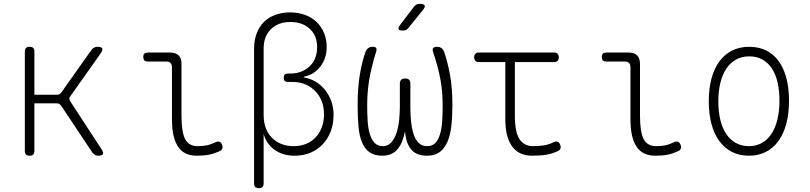

<svg xmlns="http://www.w3.org/2000/svg" viewBox="-20 -805 4240 1005"><path d="M135 10Q122 10 116 4Q110 -2 110 -15V-535Q110 -548 116 -554Q122 -560 135 -560Q148 -560 154 -554Q160 -548 160 -535V-309H277Q285 -309 291 -312Q297 -315 301 -321L459 -544Q465 -552 473 -556Q481 -560 491 -560Q511 -560 515 -552Q519 -544 508 -527L348 -301Q343 -295 343 -288.5Q343 -282 347 -276L512 -23Q523 -6 518.5 2Q514 10 494 10Q484 10 476.5 5.5Q469 1 463 -7L300 -252Q295 -258 290 -261Q285 -264 277 -264H160V-15Q160 -2 154 4Q148 10 135 10Z M930 -200Q930 -114 949 -77Q968 -40 1015 -40Q1040 -40 1061 -44Q1082 -48 1107 -60Q1119 -66 1127.5 -63.5Q1136 -61 1141 -50Q1147 -38 1144 -28.5Q1141 -19 1130 -14Q1099 0 1073 5Q1047 10 1010 10Q980 10 956 0Q932 -10 915 -33Q898 -56 889 -92.5Q880 -129 880 -182V-453Q880 -468 872.5 -475.5Q865 -483 850 -483H753Q741 -483 735.5 -489Q730 -495 730 -507Q730 -519 736 -524.5Q742 -530 754 -530H870Q900 -530 915 -515Q930 -500 930 -470Z M1335 180Q1322 180 1316 174Q1310 168 1310 155V-550Q1310 -596 1324 -631.5Q1338 -667 1362.5 -691Q1387 -715 1422 -727.5Q1457 -740 1499 -740Q1541 -740 1576.5 -727Q1612 -714 1637 -690Q1662 -666 1676 -632.5Q1690 -599 1690 -558Q1690 -500 1657 -457Q1624 -414 1570 -403V-400Q1605 -394 1633.5 -376.5Q1662 -359 1682.5 -333Q1703 -307 1714.5 -274Q1726 -241 1726 -204Q1726 -156 1711 -117Q1696 -78 1669 -49.5Q1642 -21 1604.5 -5.5Q1567 10 1523 10Q1460 10 1417 -21Q1374 -52 1360 -104V155Q1360 168 1354 174Q1348 180 1335 180ZM1487 -420H1499Q1531 -420 1556.5 -430Q1582 -440 1601 -458Q1620 -476 1630 -501.5Q1640 -527 1640 -558Q1640 -619 1601 -654.5Q1562 -690 1500 -690Q1437 -690 1398.5 -652.5Q1360 -615 1360 -550V-203Q1360 -128 1403.5 -84Q1447 -40 1517 -40Q1552 -40 1581 -51.5Q1610 -63 1631 -85Q1652 -107 1664 -137.5Q1676 -168 1676 -206Q1676 -244 1664 -275Q1652 -306 1630 -328.5Q1608 -351 1578 -363.5Q1548 -376 1512 -376H1487Q1476 -376 1470.5 -381.5Q1465 -387 1465 -398Q1465 -409 1470.5 -414.5Q1476 -420 1487 -420Z M2267 -560Q2281 -560 2290.5 -553.5Q2300 -547 2305 -533Q2322 -485 2335 -416Q2348 -347 2348 -254Q2348 -194 2342.5 -145.5Q2337 -97 2322 -62.5Q2307 -28 2281.5 -9Q2256 10 2215 10Q2160 10 2132.5 -22.5Q2105 -55 2100 -118Q2089 -58 2061 -24Q2033 10 1981 10Q1940 10 1914.5 -8Q1889 -26 1875 -59.5Q1861 -93 1856.5 -142Q1852 -191 1852 -254Q1852 -348 1864 -417.5Q1876 -487 1894 -535Q1899 -547 1908 -553.5Q1917 -560 1931 -560Q1945 -560 1949 -554Q1953 -548 1949 -535Q1936 -493 1927 -456.5Q1918 -420 1912.5 -386.5Q1907 -353 1904.5 -320Q1902 -287 1902 -251Q1902 -208 1904.5 -170Q1907 -132 1916 -103Q1925 -74 1941 -57Q1957 -40 1984 -40Q2010 -40 2027.5 -59Q2045 -78 2055 -108Q2065 -138 2069 -174.5Q2073 -211 2073 -246V-367Q2073 -381 2080 -387.5Q2087 -394 2101 -394Q2115 -394 2121.5 -387.5Q2128 -381 2128 -367V-243Q2128 -203 2132 -166Q2136 -129 2145.5 -101Q2155 -73 2172 -56.5Q2189 -40 2216 -40Q2243 -40 2259 -57Q2275 -74 2283.5 -103Q2292 -132 2294.5 -170Q2297 -208 2297 -251Q2297 -287 2294.5 -319.5Q2292 -352 2286 -385.5Q2280 -419 2270.5 -455Q2261 -491 2247 -533Q2242 -547 2247.5 -553.5Q2253 -560 2267 -560ZM2118 -659Q2112 -651 2105 -648Q2098 -645 2089 -645Q2070 -645 2066.5 -652Q2063 -659 2074 -674L2146 -769Q2152 -777 2159.5 -781Q2167 -785 2178 -785Q2198 -785 2202.5 -777Q2207 -769 2194 -753Z M2882 -530Q2893 -530 2899 -523Q2905 -516 2905 -505Q2905 -494 2899 -487Q2893 -480 2882 -480H2675V-200Q2675 -114 2699 -77Q2723 -40 2770 -40Q2802 -40 2827 -44Q2852 -48 2877 -60Q2889 -66 2897.5 -63.5Q2906 -61 2911 -50Q2917 -38 2914 -28.5Q2911 -19 2900 -14Q2869 0 2839.5 5Q2810 10 2765 10Q2735 10 2709.5 0Q2684 -10 2665 -33Q2646 -56 2635.5 -92.5Q2625 -129 2625 -182V-480H2485Q2474 -480 2468 -487Q2462 -494 2462 -505Q2462 -516 2468 -523Q2474 -530 2485 -530Z M3330 -200Q3330 -114 3349 -77Q3368 -40 3415 -40Q3440 -40 3461 -44Q3482 -48 3507 -60Q3519 -66 3527.5 -63.5Q3536 -61 3541 -50Q3547 -38 3544 -28.5Q3541 -19 3530 -14Q3499 0 3473 5Q3447 10 3410 10Q3380 10 3356 0Q3332 -10 3315 -33Q3298 -56 3289 -92.5Q3280 -129 3280 -182V-453Q3280 -468 3272.5 -475.5Q3265 -483 3250 -483H3153Q3141 -483 3135.5 -489Q3130 -495 3130 -507Q3130 -519 3136 -524.5Q3142 -530 3154 -530H3270Q3300 -530 3315 -515Q3330 -500 3330 -470Z M3900 10Q3850 10 3811 -10Q3772 -30 3745 -67Q3718 -104 3704 -156.5Q3690 -209 3690 -275Q3690 -341 3704 -393.5Q3718 -446 3745 -483Q3772 -520 3811.5 -540Q3851 -560 3902 -560Q3953 -560 3992 -540Q4031 -520 4057 -483.5Q4083 -447 4096.5 -395Q4110 -343 4110 -278Q4110 -211 4096 -158Q4082 -105 4055 -67.5Q4028 -30 3989 -10Q3950 10 3900 10ZM3900 -40Q3938 -40 3967.5 -56.5Q3997 -73 4017.5 -103.5Q4038 -134 4049 -178.5Q4060 -223 4060 -278Q4060 -331 4050 -374Q4040 -417 4020 -447Q4000 -477 3970.5 -493.5Q3941 -510 3902 -510Q3863 -510 3833 -493.5Q3803 -477 3782.5 -446.5Q3762 -416 3751 -372.5Q3740 -329 3740 -275Q3740 -221 3750.5 -177.5Q3761 -134 3781.5 -103.5Q3802 -73 3832 -56.5Q3862 -40 3900 -40Z"/></svg>

Font: Maple Mono Thin
Style: Regular
Weight: 250
Monospace: yes
Designer: subframe7536
Version: Version 7.000